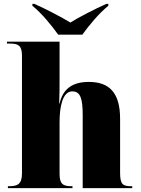

<svg xmlns="http://www.w3.org/2000/svg" viewBox="-20 -976 731 996"><path d="M282 -796H407C439 -841 494 -908 542 -946V-956H532C473 -930 386 -885 345 -859C303 -885 217 -930 158 -956H148V-946C196 -908 250 -841 282 -796ZM21 0H356V-10H352C308 -10 289 -20 289 -74V-342C289 -421 304 -502 355 -502C398 -502 409 -463 409 -378V0H666V-10H662C617 -10 603 -19 603 -80V-360C603 -494 548 -551 441 -551C353 -551 306 -513 289 -439H287C289 -486 289 -524 289 -571V-760H16V-750H30C74 -750 94 -741 94 -687V-77C94 -19 70 -10 25 -10H21Z"/></svg>

Font: Noto Serif Display Black
Style: Regular
Weight: 900
Designer: Monotype Design Team
Foundry: Monotype Imaging Inc.
Version: Version 2.009